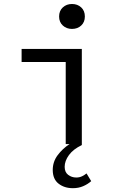

<svg xmlns="http://www.w3.org/2000/svg" viewBox="-20 -736 640 981"><path d="M352.5 225.5Q308.8 225.5 279.2 202.3Q249.5 179.2 249.5 132.3Q249.5 90.4 274.5 57Q299.4 23.6 335.5 0H315.8V-419.1H90.4V-486.1H398.1V5.1Q353.9 26.4 332.2 56.4Q310.4 86.4 310.4 116.3Q310.4 143.7 328.2 157.3Q346.1 171 369.6 171Q386.3 171 399.2 164.6Q412.1 158.3 422.1 150.1L446 189.5Q428.4 205.2 404.8 215.3Q381.2 225.5 352.5 225.5ZM347.8 -588.2Q320 -588.2 301 -605.6Q282 -623 282 -651.6Q282 -680.8 301 -698.2Q320 -715.6 347.8 -715.6Q376.2 -715.6 394.9 -698.2Q413.6 -680.8 413.6 -651.6Q413.6 -623 394.9 -605.6Q376.2 -588.2 347.8 -588.2Z"/></svg>

Font: Source Code Pro ExtraLight
Style: Regular
Weight: 200
Monospace: yes
Designer: Paul D. Hunt, Teo Tuominen
Foundry: Adobe
Version: Version 1.026;hotconv 1.1.0;makeotfexe 2.6.0